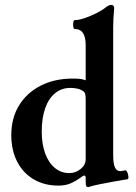

<svg xmlns="http://www.w3.org/2000/svg" viewBox="-20 -745 552 782"><path d="M340 17Q333 17 331 12.5Q329 8 329 -5V-19Q329 -30 324 -30Q321 -30 317.5 -28Q314 -26 310 -23Q287 -6 266 2.5Q245 11 218 11Q161 11 117.5 -14.5Q74 -40 50 -86.5Q26 -133 26 -195Q26 -264 57.5 -315.5Q89 -367 145.5 -396Q202 -425 277 -425Q296 -425 307 -423.5Q318 -422 329 -418V-560Q329 -594 318 -610.5Q307 -627 284 -627Q280 -627 278.5 -636Q277 -645 278.5 -654Q280 -663 284 -663Q300 -663 324 -671Q348 -679 372 -691Q396 -703 412 -716Q424 -725 433 -725Q445 -725 445 -712Q443 -685 442 -669Q441 -653 441 -636V-113Q441 -79 448 -63.5Q455 -48 469 -48Q474 -48 478.5 -49Q483 -50 488 -51Q494 -53 498 -44.5Q502 -36 503 -26Q504 -16 499 -15Q474 -11 443.5 -5.5Q413 0 385.5 5.5Q358 11 340 17ZM262 -40Q289 -40 310 -58Q329 -74 329 -97V-339Q329 -355 327 -362Q325 -369 321 -372Q311 -380 297 -383.5Q283 -387 267 -387Q231 -387 204.5 -365.5Q178 -344 164 -304Q150 -264 150 -209Q150 -158 164 -120Q178 -82 203.5 -61Q229 -40 262 -40Z"/></svg>

Font: Junicode VF
Style: Regular
Weight: 400
Designer: Peter S. Baker
Version: Version 2.213